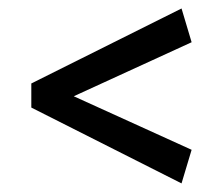

<svg xmlns="http://www.w3.org/2000/svg" viewBox="-20 -502 528 455"><path d="M410.2 -67.4 54.2 -247.1V-304.2L410.2 -481.9L434.1 -401.9L154.8 -273.9L434.1 -147Z"/></svg>

Font: Mako
Style: Regular
Weight: 400
Designer: vernon adams
Foundry: vernon adams
Version: Version 1.100; ttfautohint (v1.8.4.7-5d5b);gftools[0.9.33]